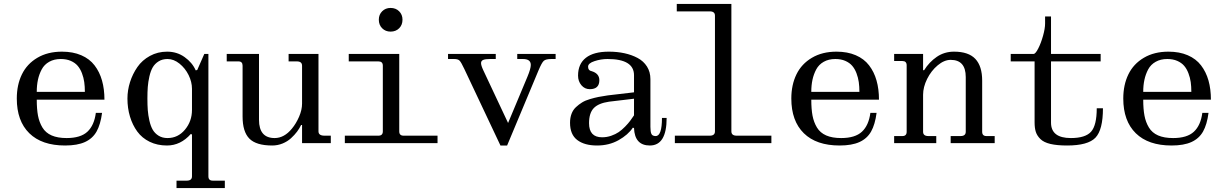

<svg xmlns="http://www.w3.org/2000/svg" viewBox="-20 -732 6265 982"><path d="M168 -262.2H414.1Q414.1 -289.1 410.9 -312Q407.7 -335 399.2 -357.4Q390.6 -379.9 377.2 -395.5Q363.8 -411.1 341.8 -420.7Q319.8 -430.2 291 -430.2Q256.8 -430.2 231.7 -416Q206.5 -401.9 193.4 -377.2Q180.2 -352.5 174.1 -324.2Q168 -295.9 168 -262.2ZM65.9 -228Q65.9 -297.9 92 -351.6Q118.2 -405.3 171.1 -436.5Q224.1 -467.8 296.9 -467.8Q353 -467.8 395.5 -449.5Q438 -431.2 463.6 -397.7Q489.3 -364.3 501.7 -320.3Q514.2 -276.4 514.2 -222.2H168Q168 -174.3 174.3 -140.6Q180.7 -106.9 197 -79.8Q213.4 -52.7 244.1 -39.3Q274.9 -25.9 320.8 -25.9Q392.1 -25.9 427 -58.3Q461.9 -90.8 470.2 -154.8H502Q494.1 -95.2 473.9 -59.3Q453.6 -23.4 414.6 -5.6Q375.5 12.2 313 12.2Q193.8 12.2 129.9 -50.5Q65.9 -113.3 65.9 -228Z M882.8 230V191.9H935.1Q961.9 191.9 961.9 169.9V-43.9L956.1 -46.9Q903.8 12.2 834 12.2Q784.7 12.2 745.6 -6.8Q706.5 -25.9 682.1 -59.3Q657.7 -92.8 644.8 -135.7Q631.8 -178.7 631.8 -228Q631.8 -270.5 645 -312Q658.2 -353.5 682.6 -388.9Q707 -424.3 746.8 -446Q786.6 -467.8 835 -467.8Q885.3 -467.8 924.3 -439.9Q963.4 -412.1 981 -372.1L988.8 -374L1024.9 -456.1H1045.9V169.9Q1045.9 191.9 1067.9 191.9H1129.9V230ZM836.9 -25.9Q890.1 -25.9 926 -68.8Q961.9 -111.8 961.9 -169.9V-277.8Q961.9 -313 944.6 -348.1Q927.2 -383.3 897.9 -406.7Q868.7 -430.2 836.9 -430.2Q810.5 -430.2 791.3 -418.2Q772 -406.2 761.2 -387.7Q750.5 -369.1 744.1 -341.1Q737.8 -313 735.8 -287.1Q733.9 -261.2 733.9 -228Q733.9 -194.8 735.8 -168.9Q737.8 -143.1 744.1 -115Q750.5 -86.9 761.2 -68.4Q772 -49.8 791.3 -37.8Q810.5 -25.9 836.9 -25.9Z M1372.1 12.2Q1290.5 12.2 1255.6 -22.9Q1220.7 -58.1 1220.7 -136.2V-396Q1220.7 -418 1199.7 -418H1139.6V-456.1H1304.7V-119.1Q1304.7 -25.9 1384.8 -25.9Q1433.6 -25.9 1473.1 -74.2Q1494.6 -100.1 1509.8 -135.3Q1524.9 -170.4 1524.9 -202.1V-396Q1524.9 -418 1498 -418H1456.1V-456.1H1608.9V-60.1Q1608.9 -38.1 1639.6 -38.1H1671.9V0H1524.9V-92.8H1520Q1511.7 -75.2 1499.3 -58.6Q1486.8 -42 1468.5 -25.1Q1450.2 -8.3 1425 2Q1399.9 12.2 1372.1 12.2Z M1977.5 -570.3Q1951.7 -570.3 1934.6 -587.4Q1917.5 -604.5 1917.5 -631.3Q1917.5 -657.2 1934.6 -674.3Q1951.7 -691.4 1977.5 -691.4Q2004.4 -691.4 2021.5 -674.3Q2038.6 -657.2 2038.6 -631.3Q2038.6 -604.5 2021.5 -587.4Q2004.4 -570.3 1977.5 -570.3ZM1743.7 0V-38.1H1915.5Q1938 -38.1 1938 -60.1V-396Q1938 -418 1915.5 -418H1763.7V-456.1H2022V-60.1Q2022 -38.1 2043.9 -38.1H2217.8V0Z M2486.8 -430.2Q2461.9 -430.2 2451.2 -425.5Q2440.4 -420.9 2440.4 -409.2Q2440.4 -397 2451.7 -373L2578.6 -103L2677.7 -339.8Q2694.8 -380.9 2694.8 -399.9Q2694.8 -430.2 2654.8 -430.2H2625.5V-456.1H2821.8V-430.2H2799.8Q2772 -430.2 2761.5 -421.1Q2751 -412.1 2733.9 -371.1L2573.7 12.2H2539.6L2354.5 -379.9Q2338.9 -413.1 2330.8 -421.6Q2322.8 -430.2 2302.7 -430.2H2271.5V-456.1H2515.6V-430.2Z M2992.7 -102.1Q2992.7 -29.8 3059.6 -29.8Q3083.5 -29.8 3106 -37.6Q3128.4 -45.4 3144.5 -56.4Q3160.6 -67.4 3177 -84.2Q3193.4 -101.1 3202.6 -113.5Q3211.9 -126 3222.7 -142.1V-227.1L3094.7 -211.9Q3041 -204.1 3016.8 -179Q2992.7 -153.8 2992.7 -102.1ZM2996.6 -275.9Q2970.7 -275.9 2953.6 -296.1Q2936.5 -316.4 2936.5 -345.2Q2936.5 -405.3 2976.6 -436.5Q3016.6 -467.8 3093.8 -467.8Q3136.7 -467.8 3173.8 -459.7Q3210.9 -451.7 3241.2 -435.5Q3271.5 -419.4 3289.1 -391.6Q3306.6 -363.8 3306.6 -327.1V-83Q3306.6 -57.6 3311.8 -46.9Q3316.9 -36.1 3333.5 -36.1Q3365.7 -36.1 3365.7 -128.9H3389.6Q3389.6 12.2 3303.7 12.2Q3226.1 12.2 3222.7 -77.1L3216.8 -79.1Q3192.4 -42.5 3143.8 -15.1Q3095.2 12.2 3033.7 12.2Q2969.2 12.2 2932.4 -15.9Q2895.5 -43.9 2895.5 -104Q2895.5 -129.4 2903.1 -149.7Q2910.6 -169.9 2925.5 -183.8Q2940.4 -197.8 2957 -208Q2973.6 -218.3 2997.8 -225.3Q3022 -232.4 3041.7 -236.3Q3061.5 -240.2 3088.4 -244.1L3222.7 -259.8V-347.2Q3222.7 -430.2 3087.4 -430.2Q3053.7 -430.2 3020.8 -419.4Q2987.8 -408.7 2987.8 -391.1Q2987.8 -371.1 3005.4 -368.2Q3045.4 -356.4 3045.4 -321.8Q3045.4 -275.9 2996.6 -275.9Z M3431.6 0V-38.1H3610.4Q3636.7 -38.1 3636.7 -60.1V-651.9Q3636.7 -673.8 3610.4 -673.8H3441.4V-711.9H3720.7V-60.1Q3720.7 -38.1 3747.6 -38.1H3925.3V0Z M4129.4 -262.2H4375.5Q4375.5 -289.1 4372.3 -312Q4369.1 -335 4360.6 -357.4Q4352.1 -379.9 4338.6 -395.5Q4325.2 -411.1 4303.2 -420.7Q4281.2 -430.2 4252.4 -430.2Q4218.3 -430.2 4193.1 -416Q4168 -401.9 4154.8 -377.2Q4141.6 -352.5 4135.5 -324.2Q4129.4 -295.9 4129.4 -262.2ZM4027.3 -228Q4027.3 -297.9 4053.5 -351.6Q4079.6 -405.3 4132.6 -436.5Q4185.5 -467.8 4258.3 -467.8Q4314.5 -467.8 4356.9 -449.5Q4399.4 -431.2 4425 -397.7Q4450.7 -364.3 4463.1 -320.3Q4475.6 -276.4 4475.6 -222.2H4129.4Q4129.4 -174.3 4135.7 -140.6Q4142.1 -106.9 4158.4 -79.8Q4174.8 -52.7 4205.6 -39.3Q4236.3 -25.9 4282.2 -25.9Q4353.5 -25.9 4388.4 -58.3Q4423.3 -90.8 4431.6 -154.8H4463.4Q4455.6 -95.2 4435.3 -59.3Q4415 -23.4 4376 -5.6Q4336.9 12.2 4274.4 12.2Q4155.3 12.2 4091.3 -50.5Q4027.3 -113.3 4027.3 -228Z M4859.4 -467.8Q4933.6 -467.8 4968.5 -430.7Q5003.4 -393.6 5003.4 -319.8V-58.1Q5003.4 -36.1 5025.4 -36.1H5067.4V0H4842.3V-36.1H4892.6Q4919.4 -36.1 4919.4 -58.1V-337.9Q4919.4 -425.8 4842.3 -425.8Q4809.1 -425.8 4775.9 -397.9Q4742.7 -370.1 4721.9 -328.4Q4701.2 -286.6 4701.2 -247.1V-58.1Q4701.2 -36.1 4728.5 -36.1H4768.6V0H4553.2V-36.1H4595.2Q4617.2 -36.1 4617.2 -58.1V-397.9Q4617.2 -419.9 4595.2 -419.9H4553.2V-456.1H4701.2V-373H4706.5Q4732.4 -414.6 4771.2 -441.2Q4810.1 -467.8 4859.4 -467.8Z M5437.5 12.2Q5386.2 12.2 5352.3 4.2Q5318.4 -3.9 5301.3 -20.8Q5284.2 -37.6 5277.8 -57.4Q5271.5 -77.1 5271.5 -106V-418H5149.4V-456.1H5266.1Q5275.9 -456.1 5290 -483.6Q5304.2 -511.2 5314.7 -548.8Q5325.2 -586.4 5325.2 -611.8V-647.9H5355.5V-456.1H5609.4V-418H5355.5V-105Q5355.5 -25.9 5457 -25.9Q5531.2 -25.9 5560.3 -58.3Q5589.4 -90.8 5589.4 -178.2H5621.1Q5621.1 -67.9 5582.8 -27.8Q5544.4 12.2 5437.5 12.2Z M5827.1 -262.2H6073.2Q6073.2 -289.1 6070.1 -312Q6066.9 -335 6058.3 -357.4Q6049.8 -379.9 6036.4 -395.5Q6022.9 -411.1 6001 -420.7Q5979 -430.2 5950.2 -430.2Q5916 -430.2 5890.9 -416Q5865.7 -401.9 5852.5 -377.2Q5839.4 -352.5 5833.3 -324.2Q5827.1 -295.9 5827.1 -262.2ZM5725.1 -228Q5725.1 -297.9 5751.2 -351.6Q5777.3 -405.3 5830.3 -436.5Q5883.3 -467.8 5956.1 -467.8Q6012.2 -467.8 6054.7 -449.5Q6097.2 -431.2 6122.8 -397.7Q6148.4 -364.3 6160.9 -320.3Q6173.3 -276.4 6173.3 -222.2H5827.1Q5827.1 -174.3 5833.5 -140.6Q5839.8 -106.9 5856.2 -79.8Q5872.6 -52.7 5903.3 -39.3Q5934.1 -25.9 5980 -25.9Q6051.3 -25.9 6086.2 -58.3Q6121.1 -90.8 6129.4 -154.8H6161.1Q6153.3 -95.2 6133.1 -59.3Q6112.8 -23.4 6073.7 -5.6Q6034.7 12.2 5972.2 12.2Q5853 12.2 5789.1 -50.5Q5725.1 -113.3 5725.1 -228Z"/></svg>

Font: New Heterodox Mono
Style: Book
Weight: 400
Designer: Hao Chi Kiang <hello@hckiang.com>, Alexey Kryukov <alexios@thessalonica.org.ru>
Version: Version 0.0.3